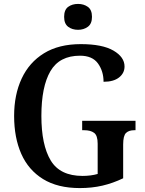

<svg xmlns="http://www.w3.org/2000/svg" viewBox="-20 -949 738 979"><path d="M387 10Q274 10 199.5 -36Q125 -82 88.5 -164.5Q52 -247 52 -358Q52 -466 90.5 -548.5Q129 -631 204.5 -677.5Q280 -724 392 -724Q502 -724 558.5 -691Q615 -658 615 -610Q615 -576 587 -554Q559 -532 508 -532Q508 -586 479.5 -625.5Q451 -665 388 -665Q283 -665 237 -586Q191 -507 191 -358Q191 -210 238.5 -131Q286 -52 401 -52Q421 -52 441 -54.5Q461 -57 478 -62V-216Q478 -258 460 -271.5Q442 -285 410 -285H399V-333H671V-285H664Q637 -285 622.5 -271Q608 -257 608 -212V-40Q556 -15 502.5 -2.5Q449 10 387 10ZM378 -797Q348 -797 327.5 -812.5Q307 -828 307 -863Q307 -899 327.5 -914Q348 -929 378 -929Q407 -929 428 -914Q449 -899 449 -863Q449 -828 428 -812.5Q407 -797 378 -797Z"/></svg>

Font: Noto Serif Myanmar SemiCondensed SemiBold
Style: Regular
Weight: 600
Width: 4
Designer: Ben Mitchell and the Monotype Design Team
Foundry: Monotype Imaging Inc.
Version: Version 2.106; ttfautohint (v1.8.4.7-5d5b)